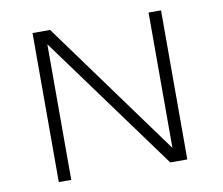

<svg xmlns="http://www.w3.org/2000/svg" viewBox="-77 -794 1030 888"><g transform="rotate(-10 437.5 -350.0)"><path d="M129.5 0V-700H212L674.5 -64.5V-700H733V0H653L188 -637V0Z"/></g></svg>

Font: Trispace SemiExpanded ExtraLight
Style: Regular
Weight: 200
Width: 6
Designer: Tyler Finck
Foundry: Etcetera Type Company
Version: Version 1.210; ttfautohint (v1.8.3)